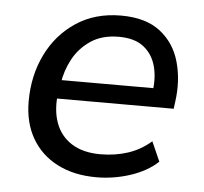

<svg xmlns="http://www.w3.org/2000/svg" viewBox="-43 -540 631 594"><g transform="rotate(5 273.0 -243.5)"><path d="M277 9Q207 9 155.5 -17.5Q104 -44 76 -92.5Q48 -141 48 -207Q48 -287 80 -352.5Q112 -418 171 -457Q230 -496 310 -496Q387 -496 432 -461Q477 -426 493 -368.5Q509 -311 500 -246L497 -223H119L127 -281H445L427 -267Q434 -313 424 -349.5Q414 -386 386 -408Q358 -430 309 -430Q257 -430 222 -406.5Q187 -383 167.5 -347Q148 -311 142 -270L137 -245Q129 -190 143.5 -149Q158 -108 193.5 -85.5Q229 -63 283 -63Q329 -63 368.5 -76Q408 -89 440 -117L467 -56Q434 -25 382.5 -8Q331 9 277 9Z"/></g></svg>

Font: Nunito Sans 12pt Medium
Style: Italic
Weight: 500
Italic angle: -9°
Designer: Vernon Adams
Foundry: Vernon Adams
Version: Version 3.101;gftools[0.9.27]